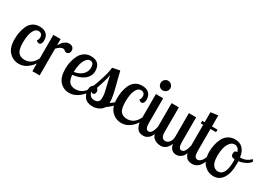

<svg xmlns="http://www.w3.org/2000/svg" viewBox="9 -1497 3206 2288"><g transform="rotate(30 1612.5 -352.5)"><path d="M35 -227Q35 -274 43 -318Q51 -362 70 -406.5Q89 -451 127.5 -478Q166 -505 220 -505Q283 -505 316 -474.5Q349 -444 349 -385Q349 -359 339 -342.5Q329 -326 310 -326Q288 -326 273 -347Q290 -361 290 -399Q290 -423 275.5 -437.5Q261 -452 235 -452Q201 -452 179 -417.5Q157 -383 149 -338Q141 -293 141 -240Q141 -143 172 -106.5Q203 -70 259 -70Q361 -70 411 -179H445Q420 -103 358.5 -48.5Q297 6 226 6Q147 6 91 -50.5Q35 -107 35 -227Z M410 0V-500H510V-416Q529 -445 542 -461Q555 -477 578 -491Q601 -505 628 -505Q660 -505 677 -488Q694 -471 694 -445Q694 -418 679 -405.5Q664 -393 648 -393Q637 -393 622 -405.5Q607 -418 592 -418Q558 -418 510 -368V0Z M735 -225Q735 -271 745 -317Q755 -363 776 -406.5Q797 -450 836 -477.5Q875 -505 926 -505Q1059 -505 1059 -375Q1059 -305 1001 -258Q943 -211 842 -200Q849 -126 879 -98Q909 -70 957 -70Q1066 -70 1115 -179H1147Q1121 -103 1055.5 -48.5Q990 6 916 6Q839 6 787 -50Q735 -106 735 -225ZM841 -239Q912 -250 953.5 -289.5Q995 -329 995 -385Q995 -456 945 -456Q912 -456 887.5 -421.5Q863 -387 852 -339Q841 -291 841 -239Z M1092 -142Q1092 -195 1128 -215Q1131 -222 1146 -262Q1160 -304 1164 -316L1179 -362Q1190 -396 1194.5 -414.5Q1199 -433 1204.5 -460Q1210 -487 1212 -511L1313 -531L1345 -404Q1363 -335 1369.5 -308Q1376 -281 1383.5 -245.5Q1391 -210 1393.5 -186.5Q1396 -163 1396 -132Q1421 -149 1457 -179H1499Q1457 -121 1380 -66Q1359 -30 1319 -12Q1279 6 1241 6Q1162 6 1127 -38.5Q1092 -83 1092 -142ZM1139 -143Q1155 -69 1220 -69Q1290 -69 1290 -139Q1290 -176 1285 -204.5Q1280 -233 1263.5 -297.5Q1247 -362 1234 -424Q1230 -391 1221 -356Q1212 -321 1197.5 -278.5Q1183 -236 1176 -212Q1198 -197 1198 -168Q1198 -150 1188.5 -139.5Q1179 -129 1166 -129Q1150 -129 1139 -143Z M1445 -227Q1445 -274 1453 -318Q1461 -362 1480 -406.5Q1499 -451 1537.5 -478Q1576 -505 1630 -505Q1693 -505 1726 -474.5Q1759 -444 1759 -385Q1759 -359 1749 -342.5Q1739 -326 1720 -326Q1698 -326 1683 -347Q1700 -361 1700 -399Q1700 -423 1685.5 -437.5Q1671 -452 1645 -452Q1611 -452 1589 -417.5Q1567 -383 1559 -338Q1551 -293 1551 -240Q1551 -143 1582 -106.5Q1613 -70 1669 -70Q1771 -70 1821 -179H1855Q1830 -103 1768.5 -48.5Q1707 6 1636 6Q1557 6 1501 -50.5Q1445 -107 1445 -227Z M1803 -644Q1803 -671 1822.5 -691Q1842 -711 1869 -711Q1896 -711 1916 -691Q1936 -671 1936 -644Q1936 -617 1916 -597.5Q1896 -578 1869 -578Q1841 -578 1822 -597Q1803 -616 1803 -644ZM1821 -139V-500H1921V-160Q1921 -70 1966 -70Q2015 -70 2038 -179H2075Q2064 -120 2047.5 -80.5Q2031 -41 2010.5 -23.5Q1990 -6 1973 0Q1956 6 1936 6Q1874 6 1847.5 -37Q1821 -80 1821 -139Z M2037 -149V-500H2137V-160Q2137 -70 2197 -70Q2228 -70 2251.5 -100Q2275 -130 2275 -179V-500H2375V-160Q2375 -70 2420 -70Q2469 -70 2492 -179H2529Q2518 -120 2501.5 -80.5Q2485 -41 2464.5 -23.5Q2444 -6 2427 0Q2410 6 2390 6Q2312 6 2293 -88Q2275 -41 2244.5 -17.5Q2214 6 2178 6Q2114 6 2075.5 -31Q2037 -68 2037 -149Z M2458 -465V-500H2492V-638L2592 -652V-500H2669V-465H2592V-160Q2592 -70 2639 -70Q2667 -70 2691 -98Q2715 -126 2729 -179H2766Q2750 -120 2730 -80.5Q2710 -41 2688 -23.5Q2666 -6 2648.5 0Q2631 6 2610 6Q2545 6 2518.5 -36.5Q2492 -79 2492 -139V-465Z M2715 -227Q2715 -275 2725 -320.5Q2735 -366 2756 -409Q2777 -452 2817 -478.5Q2857 -505 2910 -505Q3044 -505 3067 -347H3073Q3152 -347 3210 -407L3225 -380Q3206 -349 3163.5 -327.5Q3121 -306 3072 -298Q3072 -292 3072.5 -278Q3073 -264 3073 -257Q3073 -134 3028 -64Q2983 6 2902 6Q2826 6 2770.5 -51Q2715 -108 2715 -227ZM2823 -231Q2823 -143 2851 -106.5Q2879 -70 2920 -70Q3023 -70 3023 -271Q3023 -287 3022 -295Q2993 -297 2980.5 -308.5Q2968 -320 2968 -345Q2968 -368 2978 -377.5Q2988 -387 3008 -388Q2986 -450 2936 -450Q2897 -450 2870.5 -414.5Q2844 -379 2833.5 -332Q2823 -285 2823 -231Z"/></g></svg>

Font: Lobster Two
Style: Regular
Weight: 400
Designer: Pablo Impallari
Foundry: Pablo Impallari. www.impallari.com
Version: Version 1.006